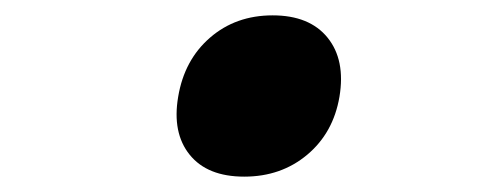

<svg xmlns="http://www.w3.org/2000/svg" viewBox="-20 -220 640 250"><path d="M212 -94Q220 -142 253.5 -171Q287 -200 335 -200Q383 -200 406.5 -171Q430 -142 422 -94Q414 -47 380 -18.5Q346 10 298 10Q250 10 227 -18.5Q204 -47 212 -94Z"/></svg>

Font: JetBrains Mono ExtraBold
Style: Italic
Weight: 800
Designer: Philipp Nurullin, Konstantin Bulenkov
Foundry: JetBrains
Version: Version 1.000; ttfautohint (v1.8.3)